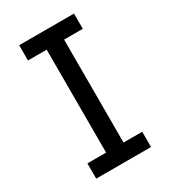

<svg xmlns="http://www.w3.org/2000/svg" viewBox="-181 -826 812 916"><g transform="rotate(-30 225.0 -367.5)"><path d="M74 0V-84H177V-651H74V-735H376V-651H273V-84H376V0Z"/></g></svg>

Font: Iosevka Etoile Medium
Style: Regular
Weight: 500
Designer: Belleve Invis
Foundry: Belleve Invis
Version: Version 22.1.2; ttfautohint (v1.8.4)